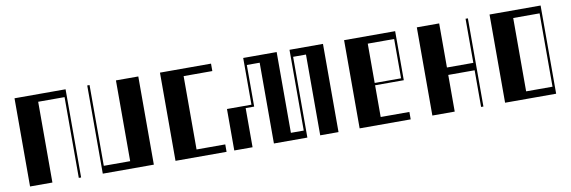

<svg xmlns="http://www.w3.org/2000/svg" viewBox="-46 -896 3632 1222"><g transform="rotate(-10 1770.0 -285.0)"><path d="M70 -570H400V0H385V-522H214.5V0H70Z M540 -570H555V-48H725.5V-570H870V0H540Z M1010 -570H1340V-522H1154.5V-48H1340V0H1010Z M1389.8 -268H1548V-570H1764.2V-48H1847.2V-570H2063.5V0H1945.2V-522H1862.2V0H1646V-522H1563V-253H1508V0H1389.8Z M2200 -570H2530V-253H2344.5V-48H2530V0H2200ZM2515 -268V-522H2344.5V-268Z M2670 0V-570H2814.5V-285H2985V-570H3000V0H2985V-237H2814.5V0Z M3140 -570H3470V0H3140ZM3455 -48V-522H3284.5V-48Z"/></g></svg>

Font: Facade Sud
Style: Regular
Weight: 100
Designer: Éléonore Fines
Foundry: Velvetyne Type Foundry
Version: Version 1.001;Glyphs 3.2 (3202)